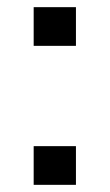

<svg xmlns="http://www.w3.org/2000/svg" viewBox="-20 -516 306 536"><path d="M74 -388V-496H192V-388ZM74 0V-108H192V0Z"/></svg>

Font: Nunito Sans 7pt
Style: Regular
Weight: 400
Designer: Vernon Adams
Foundry: Vernon Adams
Version: Version 3.101;gftools[0.9.27]